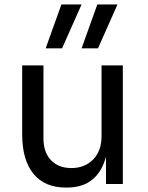

<svg xmlns="http://www.w3.org/2000/svg" viewBox="-20 -830 668 866"><path d="M281 16H277Q182 16 131 -46Q80 -108 80 -225V-535H176V-206Q176 -143 210 -107.5Q244 -72 302 -72Q362 -72 400 -110.5Q438 -149 438 -216V-535H534V0H458V-229H470Q470 -150 449 -95.5Q428 -41 386.5 -12.5Q345 16 281 16ZM422 -612H348L419 -810H510ZM260 -612H186L257 -810H348Z"/></svg>

Font: Sora Variable
Style: Regular
Weight: 400
Designer: Jonathan Barnbrook, Julián Moncada
Foundry: Barnbrook Fonts
Version: Version 2.000